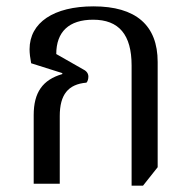

<svg xmlns="http://www.w3.org/2000/svg" viewBox="-20 -578 602 604"><path d="M394 6H430L476 -52V-383C476 -499 407 -558 274 -558C149 -558 73 -507 73 -423C73 -410 75 -395 78 -379L176 -348V-345C114 -327 86 -287 86 -216V0H168V-213C168 -280 194 -313 252 -318C256 -322 258 -330 258 -337C258 -346 253 -354 243 -359L157 -408C157 -478 197 -516 273 -516C354 -516 394 -469 394 -372Z"/></svg>

Font: Noto Serif Thai SemiCondensed
Style: Regular
Weight: 400
Width: 4
Designer: Monotype Design Team
Foundry: Monotype Imaging Inc.
Version: Version 2.002